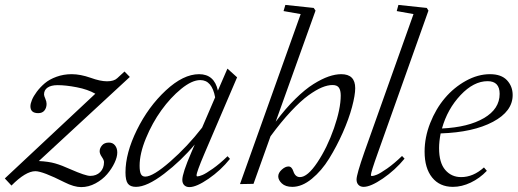

<svg xmlns="http://www.w3.org/2000/svg" viewBox="-63 -745 2095 777"><path d="M411.6 -127.9Q411.6 -109.4 400.4 -85.7Q389.2 -62 370.4 -40Q351.6 -18.1 323.5 -2.9Q295.4 12.2 265.6 12.2Q236.8 12.2 198.2 -7.3Q109.4 -52.2 80.1 -52.2Q41 -52.2 -16.6 5.9L-43.5 -22.9L322.8 -365.7Q292 -383.3 247.8 -391.8Q203.6 -400.4 170.4 -400.4Q144 -400.4 129.6 -390.6Q115.2 -380.9 115.2 -362.8Q115.2 -357.4 120.4 -345.7Q125.5 -334 125.5 -324.7Q125.5 -308.6 116.9 -297.9Q108.4 -287.1 91.8 -287.1Q60.1 -287.1 60.1 -314.9Q60.1 -325.2 66.2 -340.3Q72.3 -355.5 85.9 -373.8Q99.6 -392.1 118.2 -408Q136.7 -423.8 165.5 -434.3Q194.3 -444.8 227.1 -444.8Q262.2 -444.8 303.7 -430.2Q342.8 -416 370.1 -416Q398.4 -416 411.6 -428.7L440.9 -455.6L462.4 -433.6L94.2 -93.3Q133.8 -91.3 160.2 -83.7Q186.5 -76.2 223.1 -59.6Q283.2 -33.2 302.2 -33.2Q327.1 -33.2 342.5 -48.6Q357.9 -64 357.9 -88.9Q357.9 -97.2 349.1 -109.9Q340.3 -122.6 340.3 -132.8Q340.3 -145.5 349.9 -156.7Q359.4 -168 377.9 -168Q393.6 -168 402.6 -156.5Q411.6 -145 411.6 -127.9Z M487.3 11.2Q464.4 11.2 454.6 -1.7Q444.8 -14.6 444.8 -47.4Q444.8 -125.5 491 -219.2Q537.1 -313 607.9 -378.9Q678.7 -444.8 742.7 -444.8Q804.2 -444.8 818.8 -378.4L857.4 -467.3L896.5 -432.1L764.2 -123Q732.4 -48.3 732.4 -35.2Q732.4 -31.2 735.8 -31.2Q742.7 -31.2 756.3 -36.9Q770 -42.5 798.1 -62.3Q826.2 -82 857.9 -112.8L867.7 -102.1Q830.6 -55.7 781.2 -21.7Q731.9 12.2 703.6 12.2Q690.4 12.2 682.6 4.4Q674.8 -3.4 674.8 -17.1Q674.8 -43.9 711.4 -128.4L725.1 -160.2Q670.4 -94.7 601.1 -41.7Q531.7 11.2 487.3 11.2ZM502 -74.2Q502 -51.3 507.1 -40.8Q512.2 -30.3 524.9 -30.3Q556.2 -30.3 626 -91.3Q695.8 -152.3 754.9 -228.5L807.6 -351.1Q794.9 -420.9 747.6 -420.9Q713.9 -420.9 670.4 -385.5Q627 -350.1 590.1 -298.8Q553.2 -247.6 527.6 -185.5Q502 -123.5 502 -74.2Z M908.2 0 1153.8 -688 1084.5 -700.2 1091.8 -725.1 1206.5 -712.9 1213.9 -702.1 1052.7 -252.4Q1092.3 -305.7 1132.1 -344.7Q1171.9 -383.8 1205.6 -404.8Q1239.3 -425.8 1266.8 -435.3Q1294.4 -444.8 1317.9 -444.8Q1374.5 -444.8 1374.5 -388.2Q1374.5 -360.4 1361.6 -311.8Q1348.6 -263.2 1324 -207.8Q1299.3 -152.3 1269 -103.3Q1238.8 -54.2 1199 -21.5Q1159.2 11.2 1120.1 11.2Q1092.3 11.2 1077.6 -2.7Q1063 -16.6 1063 -31.2Q1063 -45.4 1077.1 -58.3Q1091.3 -71.3 1104.5 -71.3Q1117.7 -71.3 1124 -52.2Q1131.8 -28.3 1150.9 -28.3Q1181.6 -28.3 1221.4 -87.9Q1261.2 -147.5 1288.6 -226.1Q1315.9 -304.7 1315.9 -358.4Q1315.9 -379.4 1308.6 -390.1Q1301.3 -400.9 1282.7 -400.9Q1263.2 -400.9 1239.5 -391.1Q1215.8 -381.3 1184.8 -358.9Q1153.8 -336.4 1114.3 -294.2Q1074.7 -252 1031.7 -193.4L962.9 -1Z M1408.7 11.2Q1395.5 11.2 1387.7 3.2Q1379.9 -4.9 1379.9 -18.6Q1379.9 -38.6 1411.6 -129.4L1610.4 -688L1542.5 -700.2L1549.3 -725.1L1664.1 -712.9L1670.9 -702.1L1465.3 -124Q1438 -47.9 1438 -36.6Q1438 -32.7 1442.4 -32.7Q1448.7 -32.7 1462.2 -38.1Q1475.6 -43.5 1503.9 -63.2Q1532.2 -83 1564 -113.8L1574.2 -103Q1536.1 -56.6 1486.6 -22.7Q1437 11.2 1408.7 11.2Z M1770 11.2Q1716.3 11.2 1685.8 -26.6Q1655.3 -64.5 1655.3 -131.3Q1655.3 -189.5 1678 -247.1Q1700.7 -304.7 1737.3 -347.9Q1773.9 -391.1 1822.5 -418Q1871.1 -444.8 1919.9 -444.8Q1965.8 -444.8 1988.8 -420.2Q2011.7 -395.5 2011.7 -360.4Q2011.7 -294.4 1931.9 -252Q1852.1 -209.5 1720.2 -205.1Q1713.9 -172.4 1713.9 -145.5Q1713.9 -86.4 1738.8 -57.4Q1763.7 -28.3 1803.2 -28.3Q1852.1 -28.3 1895.5 -67.4L1907.2 -53.7Q1878.4 -23.4 1842 -6.1Q1805.7 11.2 1770 11.2ZM1910.2 -416.5Q1854 -416.5 1800.8 -360.1Q1747.6 -303.7 1725.6 -225.1Q1832 -230 1895.5 -267.1Q1959 -304.2 1959 -365.2Q1959 -416.5 1910.2 -416.5Z"/></svg>

Font: Elstob Light
Style: Italic
Weight: 300
Italic angle: -20°
Designer: Peter S. Baker
Version: Version 1.015